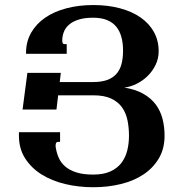

<svg xmlns="http://www.w3.org/2000/svg" viewBox="-20 -747 754 777"><path d="M206.1 -147.9Q209.5 -127 218 -107.7Q226.6 -88.4 243.7 -73.5Q260.7 -58.6 288.3 -49.6Q315.9 -40.5 357.4 -40.5Q398.9 -40.5 426.8 -53.2Q454.6 -65.9 471.2 -87.6Q487.8 -109.4 494.9 -137.7Q502 -166 502 -197.8Q502 -230 496.1 -259.5Q490.2 -289.1 474.4 -311.8Q458.5 -334.5 430.4 -347.9Q402.3 -361.3 357.4 -361.3H215.3L208.5 -303.7H71.3L90.8 -452.1H226.1L221.7 -415H357.4Q390.6 -415 413.6 -423.3Q436.5 -431.6 450.9 -447.8Q465.3 -463.9 471.7 -487.8Q478 -511.7 478 -542.5Q478 -572.3 471.4 -596.7Q464.8 -621.1 450.7 -638.7Q436.5 -656.2 413.3 -665.8Q390.1 -675.3 357.4 -675.3Q320.8 -675.3 296.6 -667.2Q272.5 -659.2 258.1 -646Q243.7 -632.8 237.8 -616.2Q231.9 -599.6 231.9 -582.5Q231.9 -575.7 234.1 -572Q236.3 -568.4 242.2 -568.4H250V-529.3H85.4V-533.2Q85.4 -578.6 106 -614.5Q126.5 -650.4 162.6 -675.3Q198.7 -700.2 248.8 -713.4Q298.8 -726.6 357.4 -726.6Q416.5 -726.6 465.1 -713.6Q513.7 -700.7 548.6 -676.5Q583.5 -652.3 602.8 -617.7Q622.1 -583 622.1 -539.6Q622.1 -510.3 609.9 -484.9Q597.7 -459.5 577.9 -439.9Q558.1 -420.4 533.2 -408Q508.3 -395.5 482.9 -392.6Q528.8 -385.3 560.1 -367.4Q591.3 -349.6 610.4 -324Q629.4 -298.3 637.7 -266.1Q646 -233.9 646 -197.8Q646 -145.5 623 -106.4Q600.1 -67.4 561 -41.3Q522 -15.1 469.2 -2.2Q416.5 10.7 357.4 10.7Q298.3 10.7 243.9 -2.2Q189.5 -15.1 147.9 -41.3Q106.4 -67.4 81.5 -106.4Q56.6 -145.5 56.6 -197.8V-211.9H223.1V-172.9H215.3Q209.5 -172.9 207.3 -168.9Q205.1 -165 205.1 -158.7Q205.1 -156.2 205.1 -153.6Q205.1 -150.9 206.1 -147.9Z"/></svg>

Font: Arian AMU Serif
Style: Bold
Weight: 700
Designer: Ruben Hakobyan (Tarumian)
Foundry: Ruben Hakobyan (Tarumian)
Version: Version 1.002